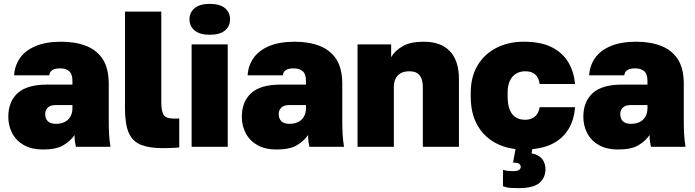

<svg xmlns="http://www.w3.org/2000/svg" viewBox="-20 -760 3597 994"><path d="M202 14Q145 14 105 -8Q65 -30 44 -69Q23 -108 23 -155Q23 -234 71.5 -278Q120 -322 223 -322H355V-340Q355 -377 338 -391.5Q321 -406 292 -406Q264 -406 250.5 -397Q237 -388 235 -370H53Q56 -420 83.5 -459.5Q111 -499 164.5 -521.5Q218 -544 297 -544Q370 -544 425.5 -522.5Q481 -501 512 -453.5Q543 -406 543 -325V-135Q543 -93 545 -61.5Q547 -30 552 0H373Q370 -14 368 -27Q366 -40 366 -61Q345 -30 308 -8Q271 14 202 14ZM270 -119Q296 -119 315 -128.5Q334 -138 344.5 -156.5Q355 -175 355 -200V-216H267Q241 -216 227.5 -203Q214 -190 214 -170Q214 -146 227.5 -132.5Q241 -119 270 -119Z M823 7Q754 7 710.5 -10Q667 -27 647 -71.5Q627 -116 627 -200V-700H815V-234Q815 -185 827 -165.5Q839 -146 881 -146Q890 -146 895.5 -146Q901 -146 908 -147V3Q896 5 880 5.5Q864 6 848.5 6.5Q833 7 823 7Z M972 0V-530H1159V0ZM1066 -580Q1015 -580 988 -602Q961 -624 961 -660Q961 -696 988 -718Q1015 -740 1066 -740Q1118 -740 1144.5 -718Q1171 -696 1171 -660Q1171 -624 1144.5 -602Q1118 -580 1066 -580Z M1411 14Q1354 14 1314 -8Q1274 -30 1253 -69Q1232 -108 1232 -155Q1232 -234 1280.5 -278Q1329 -322 1432 -322H1564V-340Q1564 -377 1547 -391.5Q1530 -406 1501 -406Q1473 -406 1459.5 -397Q1446 -388 1444 -370H1262Q1265 -420 1292.5 -459.5Q1320 -499 1373.5 -521.5Q1427 -544 1506 -544Q1579 -544 1634.5 -522.5Q1690 -501 1721 -453.5Q1752 -406 1752 -325V-135Q1752 -93 1754 -61.5Q1756 -30 1761 0H1582Q1579 -14 1577 -27Q1575 -40 1575 -61Q1554 -30 1517 -8Q1480 14 1411 14ZM1479 -119Q1505 -119 1524 -128.5Q1543 -138 1553.5 -156.5Q1564 -175 1564 -200V-216H1476Q1450 -216 1436.5 -203Q1423 -190 1423 -170Q1423 -146 1436.5 -132.5Q1450 -119 1479 -119Z M1831 0V-530H2005V-464Q2024 -497 2064 -520.5Q2104 -544 2173 -544Q2263 -544 2309.5 -494.5Q2356 -445 2356 -350V0H2169V-310Q2169 -349 2152.5 -370Q2136 -391 2099 -391Q2071 -391 2053 -380Q2035 -369 2027 -351Q2019 -333 2019 -310V0Z M2691 14Q2610 14 2548 -18.5Q2486 -51 2451.5 -112Q2417 -173 2417 -260V-280Q2417 -361 2452 -420.5Q2487 -480 2549.5 -512Q2612 -544 2691 -544Q2782 -544 2838.5 -514.5Q2895 -485 2923.5 -435.5Q2952 -386 2957 -325H2774Q2769 -359 2750.5 -375Q2732 -391 2699 -391Q2672 -391 2651.5 -378.5Q2631 -366 2619.5 -341.5Q2608 -317 2608 -280V-260Q2608 -219 2619 -192Q2630 -165 2650 -152.5Q2670 -140 2699 -140Q2728 -140 2748 -155.5Q2768 -171 2774 -205H2957Q2952 -137 2921 -88Q2890 -39 2833.5 -12.5Q2777 14 2691 14ZM2664 214Q2643 214 2628 213Q2613 212 2603 210Q2598 209 2593 207Q2588 205 2584 204V119L2598 123Q2605 124 2614 125Q2623 126 2634 126Q2659 126 2667.5 119.5Q2676 113 2676 104Q2676 96 2669 89Q2662 82 2636 82L2653 -10H2739L2732 34Q2770 41 2787 63.5Q2804 86 2804 115Q2804 160 2772.5 187Q2741 214 2664 214Z M3179 14Q3122 14 3082 -8Q3042 -30 3021 -69Q3000 -108 3000 -155Q3000 -234 3048.5 -278Q3097 -322 3200 -322H3332V-340Q3332 -377 3315 -391.5Q3298 -406 3269 -406Q3241 -406 3227.5 -397Q3214 -388 3212 -370H3030Q3033 -420 3060.5 -459.5Q3088 -499 3141.5 -521.5Q3195 -544 3274 -544Q3347 -544 3402.5 -522.5Q3458 -501 3489 -453.5Q3520 -406 3520 -325V-135Q3520 -93 3522 -61.5Q3524 -30 3529 0H3350Q3347 -14 3345 -27Q3343 -40 3343 -61Q3322 -30 3285 -8Q3248 14 3179 14ZM3247 -119Q3273 -119 3292 -128.5Q3311 -138 3321.5 -156.5Q3332 -175 3332 -200V-216H3244Q3218 -216 3204.5 -203Q3191 -190 3191 -170Q3191 -146 3204.5 -132.5Q3218 -119 3247 -119Z"/></svg>

Font: Golos Text ExtraBold
Style: Regular
Weight: 800
Designer: A.Korolkova, Vitaly Kuzmin
Foundry: ParaType Ltd
Version: Version 2.004